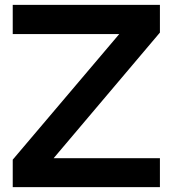

<svg xmlns="http://www.w3.org/2000/svg" viewBox="-20 -753 705 784"><path d="M633 -620 199 -107H633V11H32V-101L467 -614H32V-733H633Z"/></svg>

Font: SUIT
Style: Bold
Weight: 700
Designer: Sunn Youn; Korean Glyphs from Source Han Sans (Sandoll Communications; Soo-young Jang, Joo-yeon Kang)
Foundry: Sunn
Version: Version 1.150